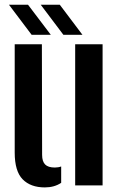

<svg xmlns="http://www.w3.org/2000/svg" viewBox="-20 -788 508 816"><path d="M42.5 -139.5V-600H158L159 -129.5Q159 -102 171.8 -89Q184.5 -76 213 -76Q228 -76 240 -80.5V-11Q211 8.5 170.5 8.5Q110 8.5 76.2 -26Q42.5 -60.5 42.5 -139.5ZM299.5 0V-600H416V0ZM114.5 -640 18 -768H99L196 -640ZM249.5 -640 153 -768H234L330.5 -640Z"/></svg>

Font: Big Shoulders Stencil Text
Style: Bold
Weight: 700
Designer: Patric King
Foundry: XO Type Co
Version: Version 1.000